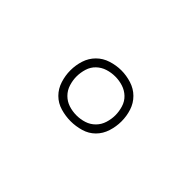

<svg xmlns="http://www.w3.org/2000/svg" viewBox="-30 -906 510 510"><g transform="rotate(45 225.0 -651.5)"><path d="M225 -556Q206 -556 187 -561.5Q168 -567 154.5 -580.5Q141 -594 135 -613Q129 -632 129 -651Q129 -671 135 -689.5Q141 -708 154.5 -721.5Q168 -735 187 -741Q206 -747 225 -747Q244 -747 263 -741Q282 -735 295.5 -721.5Q309 -708 315 -689.5Q321 -671 321 -651Q321 -632 315 -613Q309 -594 295.5 -580.5Q282 -567 263 -561.5Q244 -556 225 -556ZM225 -578Q240 -578 254 -582.5Q268 -587 278.5 -597.5Q289 -608 293.5 -622.5Q298 -637 298 -651Q298 -666 293.5 -680.5Q289 -695 278.5 -705Q268 -715 254 -719.5Q240 -724 225 -724Q210 -724 196 -719.5Q182 -715 171.5 -705Q161 -695 156.5 -680.5Q152 -666 152 -651Q152 -637 156.5 -622.5Q161 -608 171.5 -597.5Q182 -587 196 -582.5Q210 -578 225 -578Z"/></g></svg>

Font: Zed Sans Thin Extended
Style: Regular
Weight: 100
Width: 7
Designer: Belleve Invis
Foundry: Belleve Invis
Version: Version 1.0.0; ttfautohint (v1.8.4)